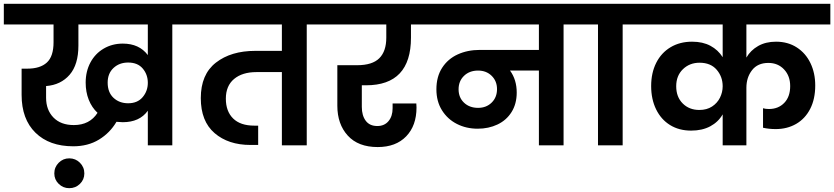

<svg xmlns="http://www.w3.org/2000/svg" viewBox="-41 -760 4362 1004"><path d="M971 -740V-632H860V0H732V-181Q689 -121 601 -121Q590 -121 568 -123Q534 -65 476.5 -30Q419 5 342 5Q217 5 144.5 -66Q72 -137 72 -264V-401H102Q169 -401 204 -433Q239 -465 239 -539V-632H-21V-740ZM345 -106Q428 -106 469 -170Q439 -198 423 -238.5Q407 -279 407 -328Q407 -387 432 -433.5Q457 -480 501.5 -506Q546 -532 601 -532Q687 -532 732 -472V-632H369V-522Q369 -422 323 -369Q277 -316 200 -310V-249Q200 -185 238.5 -145.5Q277 -106 345 -106ZM629 -220Q678 -220 705 -252Q732 -284 732 -327Q732 -370 705.5 -401.5Q679 -433 629 -433Q583 -433 552.5 -404.5Q522 -376 522 -328Q522 -277 552.5 -248.5Q583 -220 629 -220ZM400 147Q400 179 377 201.5Q354 224 321 224Q289 224 266 201.5Q243 179 243 147Q243 114 266 91Q289 68 321 68Q354 68 377 91Q400 114 400 147Z M1673 -632H1563V0H1433V-383H1300Q1226 -383 1183 -347Q1140 -311 1140 -244Q1140 -178 1178 -140.5Q1216 -103 1289 -103H1309V-2H1269Q1153 -2 1081 -64Q1009 -126 1009 -247Q1009 -371 1088 -432.5Q1167 -494 1294 -494H1433V-632H929V-740H1673Z M1851 -314V-201Q1851 -156 1871.5 -128.5Q1892 -101 1932 -101Q1969 -101 1990.5 -126.5Q2012 -152 2012 -194V-219H2136Q2137 -210 2137 -198Q2137 -103 2083 -47Q2029 9 1934 9Q1832 9 1777.5 -51Q1723 -111 1723 -207V-419H1826Q1906 -419 1942.5 -455.5Q1979 -492 1979 -563V-632H1632V-740H2206V-632H2108V-563Q2108 -314 1873 -314Z M3017 -632H2906V0H2777V-391H2626Q2661 -343 2661 -276Q2661 -217 2634 -174Q2607 -131 2560.5 -109Q2514 -87 2457 -87Q2397 -87 2348 -112Q2299 -137 2270 -183.5Q2241 -230 2241 -293Q2241 -359 2271 -405.5Q2301 -452 2352.5 -475.5Q2404 -499 2468 -499H2777V-632H2165V-740H3017ZM2459 -196Q2502 -196 2530 -223.5Q2558 -251 2558 -294Q2558 -336 2530 -363.5Q2502 -391 2459 -391Q2414 -391 2385.5 -363.5Q2357 -336 2357 -293Q2357 -250 2385.5 -223Q2414 -196 2459 -196Z M3086 0V-632H2975V-740H3326V-632H3215V0Z M3862 -632V-459Q3884 -497 3923.5 -519.5Q3963 -542 4017 -542Q4079 -542 4125.5 -512Q4172 -482 4197 -430Q4222 -378 4222 -313Q4222 -242 4195.5 -190.5Q4169 -139 4122 -112Q4075 -85 4015 -85Q3980 -85 3949 -92V-194Q3961 -190 3980 -190Q4029 -190 4060 -222Q4091 -254 4091 -310Q4091 -363 4059 -397Q4027 -431 3977 -431Q3921 -431 3891.5 -393Q3862 -355 3862 -301V0H3738V-162Q3715 -122 3673 -99.5Q3631 -77 3573 -77Q3510 -77 3463 -106Q3416 -135 3390 -188Q3364 -241 3364 -310Q3364 -379 3390.5 -431.5Q3417 -484 3465.5 -513Q3514 -542 3578 -542Q3634 -542 3674 -520.5Q3714 -499 3738 -461V-632H3284V-740H4301V-632ZM3616 -185Q3655 -185 3682.5 -203Q3710 -221 3724 -249.5Q3738 -278 3738 -309Q3738 -359 3706.5 -395.5Q3675 -432 3617 -432Q3565 -432 3530 -398Q3495 -364 3495 -309Q3495 -253 3529 -219Q3563 -185 3616 -185Z"/></svg>

Font: MSTAGE SemiBold
Style: Regular
Weight: 600
Designer: Ninad Kale (Devanagari), Jonny Pinhorn (Latin)
Foundry: Indian Type Foundry
Version: 4.004